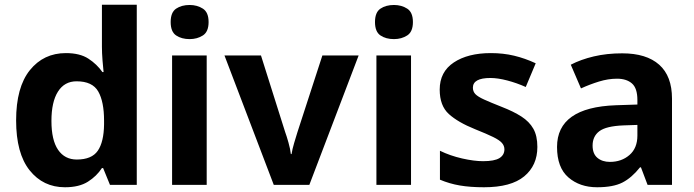

<svg xmlns="http://www.w3.org/2000/svg" viewBox="-20 -780 2926 810"><path d="M254 10Q162 10 105 -61.5Q48 -133 48 -272Q48 -412 106 -484Q164 -556 258 -556Q317 -556 353 -532.5Q389 -509 412 -476H417Q415 -493 412.5 -525Q410 -557 410 -583V-760H557V0H444L415 -71H410Q388 -37 351 -13.5Q314 10 254 10ZM304 -107Q367 -107 392.5 -144Q418 -181 419 -255V-271Q419 -351 394.5 -394Q370 -437 303 -437Q252 -437 224.5 -393.5Q197 -350 197 -270Q197 -189 225 -148Q253 -107 304 -107Z M780 -759Q812 -759 836 -743.5Q860 -728 860 -687Q860 -646 836 -630.5Q812 -615 780 -615Q746 -615 723 -630.5Q700 -646 700 -687Q700 -728 723 -743.5Q746 -759 780 -759ZM852 -546V0H706V-546Z M1135 0 927 -546H1081L1183 -223Q1189 -207 1197 -178.5Q1205 -150 1207 -130H1210Q1213 -150 1221 -177Q1229 -204 1235 -223L1340 -546H1493L1285 0Z M1642 -759Q1674 -759 1698 -743.5Q1722 -728 1722 -687Q1722 -646 1698 -630.5Q1674 -615 1642 -615Q1608 -615 1585 -630.5Q1562 -646 1562 -687Q1562 -728 1585 -743.5Q1608 -759 1642 -759ZM1714 -546V0H1568V-546Z M2247 -160Q2247 -82 2191.5 -36Q2136 10 2022 10Q1964 10 1920 2.5Q1876 -5 1836 -22V-144Q1879 -123 1929.5 -111.5Q1980 -100 2018 -100Q2066 -100 2087 -113Q2108 -126 2108 -150Q2108 -165 2097.5 -177Q2087 -189 2060.5 -202Q2034 -215 1984 -235Q1912 -264 1873.5 -299Q1835 -334 1835 -402Q1835 -477 1894.5 -516.5Q1954 -556 2051 -556Q2103 -556 2149 -545Q2195 -534 2240 -513L2198 -413Q2160 -430 2120 -440.5Q2080 -451 2049 -451Q1975 -451 1975 -410Q1975 -394 1985.5 -383Q1996 -372 2022.5 -360Q2049 -348 2097 -329Q2146 -310 2179.5 -288.5Q2213 -267 2230 -237Q2247 -207 2247 -160Z M2605 -555Q2707 -555 2761 -507Q2815 -459 2815 -364V0H2712L2684 -74H2680Q2645 -30 2606 -10Q2567 10 2499 10Q2426 10 2378 -31.5Q2330 -73 2330 -160Q2330 -327 2578 -336L2669 -339V-358Q2669 -408 2646 -428Q2623 -448 2583 -448Q2546 -448 2507 -436Q2468 -424 2431 -407L2388 -507Q2430 -529 2485 -542Q2540 -555 2605 -555ZM2610 -251Q2537 -248 2508.5 -226.5Q2480 -205 2480 -166Q2480 -131 2500.5 -114Q2521 -97 2553 -97Q2602 -97 2635.5 -126Q2669 -155 2669 -208V-253Z"/></svg>

Font: Noto Sans Syriac
Style: Bold
Weight: 700
Designer: Patrick Giasson and the Monotype Design Team
Foundry: Monotype Imaging Inc.
Version: Version 3.000; ttfautohint (v1.8.4.7-5d5b)